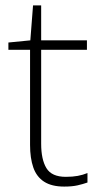

<svg xmlns="http://www.w3.org/2000/svg" viewBox="-20 -679 371 709"><path d="M223 -26Q248 -26 267 -29.5Q286 -33 303 -40V-5Q286 1 266 5.5Q246 10 217 10Q171 10 143 -8Q115 -26 103 -60.5Q91 -95 91 -144V-495H11V-522L92 -530L102 -659H132V-530H301V-495H132V-148Q132 -90 151.5 -58Q171 -26 223 -26Z"/></svg>

Font: Noto Sans Hebrew Thin ExtraLight
Style: Regular
Weight: 250
Version: Version 3.001